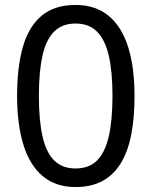

<svg xmlns="http://www.w3.org/2000/svg" viewBox="-20 -745 612 775"><path d="M523 -358Q523 -271 510 -203Q497 -135 468.5 -87.5Q440 -40 394.5 -15Q349 10 285 10Q205 10 152.5 -34Q100 -78 74.5 -160.5Q49 -243 49 -358Q49 -474 72.5 -556Q96 -638 148 -681.5Q200 -725 285 -725Q365 -725 418 -681.5Q471 -638 497 -556Q523 -474 523 -358ZM137 -358Q137 -260 151.5 -195Q166 -130 198.5 -97.5Q231 -65 285 -65Q339 -65 371.5 -97Q404 -129 419 -194.5Q434 -260 434 -358Q434 -456 419 -520.5Q404 -585 371.5 -617.5Q339 -650 285 -650Q231 -650 198.5 -617.5Q166 -585 151.5 -520.5Q137 -456 137 -358Z"/></svg>

Font: Noto Sans Khmer UI
Style: Regular
Weight: 400
Designer: Danh Hong and the Monotype Design Team
Foundry: Monotype Imaging Inc.
Version: Version 2.002